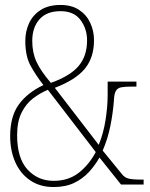

<svg xmlns="http://www.w3.org/2000/svg" viewBox="-20 -744 604 774"><path d="M196 10Q141 10 101.5 -17Q62 -44 41.5 -90.5Q21 -137 21 -195Q21 -275 56 -323Q91 -371 155 -401Q124 -441 103 -479.5Q82 -518 82 -579Q82 -617 97 -650Q112 -683 143.5 -703.5Q175 -724 224 -724Q269 -724 299 -704Q329 -684 344 -651.5Q359 -619 359 -582Q359 -512 322 -467Q285 -422 201 -390L378 -160Q397 -206 405.5 -260.5Q414 -315 414 -362V-415H530V-395H513Q484 -395 468.5 -392Q453 -389 446.5 -376.5Q440 -364 439 -336Q435 -287 425 -236.5Q415 -186 394 -137L470 -44Q481 -29 497 -24.5Q513 -20 549 -20H559V0H468L381 -109Q363 -77 338 -50Q313 -23 278.5 -6.5Q244 10 196 10ZM185 -410Q262 -437 296.5 -477.5Q331 -518 331 -581Q331 -628 304.5 -663.5Q278 -699 224 -699Q168 -699 139 -666Q110 -633 110 -579Q110 -532 127 -495Q144 -458 185 -410ZM196 -15Q256 -15 297.5 -47.5Q339 -80 366 -131L173 -382Q142 -369 114 -348Q86 -327 67.5 -291Q49 -255 49 -199Q49 -106 91 -60.5Q133 -15 196 -15Z"/></svg>

Font: Noto Serif Lao Condensed Thin
Style: Regular
Weight: 100
Width: 3
Designer: Monotype Design Team
Foundry: Monotype Imaging Inc.
Version: Version 2.003; ttfautohint (v1.8.4.7-5d5b)